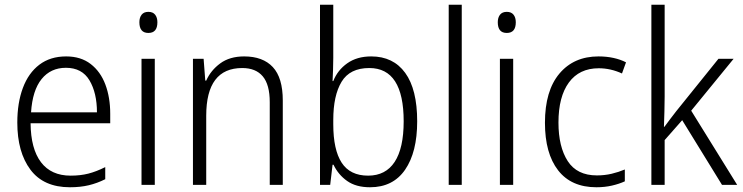

<svg xmlns="http://www.w3.org/2000/svg" viewBox="-20 -780 3133 810"><path d="M259 -542Q321 -542 362.5 -510Q404 -478 424.5 -423.5Q445 -369 445 -300V-260H109Q110 -152 153 -95.5Q196 -39 278 -39Q319 -39 352.5 -47.5Q386 -56 424 -75V-24Q390 -7 354.5 1.5Q319 10 275 10Q164 10 108.5 -64Q53 -138 53 -263Q53 -346 76.5 -409Q100 -472 146 -507Q192 -542 259 -542ZM258 -494Q194 -494 155.5 -446.5Q117 -399 111 -306H389Q389 -388 357.5 -441Q326 -494 258 -494Z M606 -730Q625 -730 634.5 -718Q644 -706 644 -686Q644 -641 606 -641Q568 -641 568 -686Q568 -706 577.5 -718Q587 -730 606 -730ZM633 -532V0H577V-532Z M1010 -542Q1089 -542 1131 -497Q1173 -452 1173 -356V0H1118V-349Q1118 -423 1088.5 -458Q1059 -493 1002 -493Q850 -493 850 -292V0H794V-532H839L846 -440H850Q869 -483 909 -512.5Q949 -542 1010 -542Z M1386 -536Q1386 -512 1385 -484.5Q1384 -457 1383 -438H1386Q1404 -484 1445 -513Q1486 -542 1546 -542Q1639 -542 1689.5 -472.5Q1740 -403 1740 -268Q1740 -138 1689 -64Q1638 10 1541 10Q1482 10 1444.5 -16.5Q1407 -43 1387 -85H1383L1373 0H1330V-760H1386ZM1538 -493Q1456 -493 1421 -435Q1386 -377 1386 -274V-256Q1386 -148 1421.5 -93.5Q1457 -39 1533 -39Q1607 -39 1645 -97Q1683 -155 1683 -268Q1683 -493 1538 -493Z M1928 0H1873V-760H1928Z M2118 -730Q2137 -730 2146.5 -718Q2156 -706 2156 -686Q2156 -641 2118 -641Q2080 -641 2080 -686Q2080 -706 2089.5 -718Q2099 -730 2118 -730ZM2145 -532V0H2089V-532Z M2496 10Q2390 10 2334.5 -61.5Q2279 -133 2279 -262Q2279 -397 2340 -469.5Q2401 -542 2505 -542Q2539 -542 2568.5 -535.5Q2598 -529 2621 -517L2604 -470Q2556 -492 2506 -492Q2424 -492 2380 -432Q2336 -372 2336 -263Q2336 -161 2375 -100.5Q2414 -40 2498 -40Q2531 -40 2560.5 -47Q2590 -54 2616 -65V-15Q2592 -4 2561.5 3Q2531 10 2496 10Z M2784 -373Q2784 -342 2783 -309.5Q2782 -277 2781 -245H2783Q2795 -261 2808 -278.5Q2821 -296 2833 -311L3011 -532H3075L2896 -313L3090 0H3026L2858 -273L2784 -189V0H2728V-760H2784Z"/></svg>

Font: Noto Sans Lao UI SemCond Light
Style: Regular
Weight: 300
Width: 4
Designer: Monotype Design Team
Foundry: Monotype Imaging Inc.
Version: Version 2.000; ttfautohint (v1.8.4.7-5d5b)